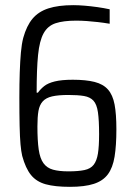

<svg xmlns="http://www.w3.org/2000/svg" viewBox="-20 -716 515 744"><path d="M251 8Q193 8 157 -2Q121 -12 100 -38Q79 -64 66 -112Q62 -129 59.5 -156.5Q57 -184 56 -229Q55 -274 55 -338Q55 -392 56.5 -435.5Q58 -479 61 -512.5Q64 -546 70 -569Q83 -616 106 -643.5Q129 -671 167.5 -683.5Q206 -696 264 -696Q284 -696 308 -694Q332 -692 357 -688.5Q382 -685 405 -680V-624Q381 -628 359 -630.5Q337 -633 316 -634.5Q295 -636 275 -636Q226 -636 195.5 -626Q165 -616 149 -587Q133 -558 127.5 -503Q122 -448 122 -357H127Q137 -371 151.5 -382.5Q166 -394 192.5 -400.5Q219 -407 262 -407Q313 -407 346.5 -398.5Q380 -390 398.5 -369Q417 -348 424 -311Q431 -274 431 -215Q431 -152 424 -109Q417 -66 398 -40.5Q379 -15 343.5 -3.5Q308 8 251 8ZM245 -52Q283 -52 307 -57Q331 -62 343 -77.5Q355 -93 359.5 -121Q364 -149 364 -196Q364 -250 359.5 -281Q355 -312 342 -326Q329 -340 305.5 -344Q282 -348 245 -348Q206 -348 182 -342.5Q158 -337 145.5 -323Q133 -309 129 -286Q125 -263 125 -226Q125 -171 130 -136.5Q135 -102 148.5 -83.5Q162 -65 185.5 -58.5Q209 -52 245 -52Z"/></svg>

Font: Saira Condensed
Style: Regular
Weight: 400
Width: 3
Designer: Hector Gatti with collaboration of the Omnibus-Type team
Foundry: Omnibus-Type
Version: Version 1.101